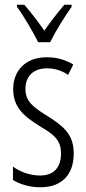

<svg xmlns="http://www.w3.org/2000/svg" viewBox="-20 -785 366 815"><path d="M142 -606H193C216 -653 254 -714 284 -756V-765H253C219 -724 198 -697 168 -655C141 -694 108 -737 83 -765H52V-756C81 -717 118 -653 142 -606ZM293 -134C293 -218 245 -252 179 -294C116 -333 88 -357 88 -408C88 -463 124 -495 179 -495C212 -495 244 -485 269 -467L291 -511C259 -531 221 -542 179 -542C88 -542 36 -485 36 -407C36 -327 84 -290 151 -248C211 -213 239 -189 239 -133C239 -74 208 -40 150 -40C107 -40 64 -56 35 -78V-21C61 -5 102 10 151 10C243 10 293 -44 293 -134Z"/></svg>

Font: Noto Sans Arabic UI XCn Lt
Style: Regular
Weight: 300
Width: 2
Designer: Monotype Design Team, Nadine Chahine and Nizar Qandah
Foundry: Monotype Imaging Inc.
Version: Version 2.010